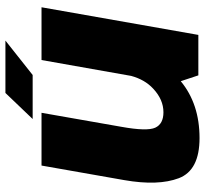

<svg xmlns="http://www.w3.org/2000/svg" viewBox="-44 -726 774 726"><g transform="rotate(-90 343.0 -363.0)"><path d="M421 0H574L678.5 -593H479L419 -254Q405 -202.5 371 -171Q329.5 -132 281.5 -132Q237.5 -132 223.2 -163Q209 -194 226.5 -291L279.5 -593H80L25 -280.5Q2.5 -152 32.2 -73.8Q62 4.5 184 4.5Q313 4.5 399 -66.5ZM256 -626.5H422.5L552.5 -729.5H354.5Z"/></g></svg>

Font: Anybody Thin ExtraBold
Style: Italic
Weight: 800
Italic angle: -10°
Version: Version 1.113;gftools[0.9.25]